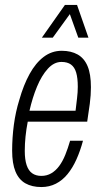

<svg xmlns="http://www.w3.org/2000/svg" viewBox="-20 -743 415 775"><path d="M147 12Q109 12 82.5 -3Q56 -18 42.5 -50.5Q29 -83 29 -135Q29 -187 36 -239.5Q43 -292 58 -340Q75 -400 99.5 -444.5Q124 -489 156.5 -513.5Q189 -538 229 -538Q267 -538 293.5 -523Q320 -508 333.5 -476Q347 -444 347 -391Q347 -359 342.5 -324.5Q338 -290 332 -252H92Q86 -221 83 -191.5Q80 -162 80 -134Q80 -99 87.5 -76.5Q95 -54 110 -43.5Q125 -33 147 -33Q169 -33 187 -43.5Q205 -54 219 -73Q233 -92 243.5 -118Q254 -144 263 -175H315Q304 -134 288.5 -99.5Q273 -65 252.5 -40Q232 -15 205.5 -1.5Q179 12 147 12ZM99 -296H285Q288 -322 291 -346.5Q294 -371 294 -393Q294 -428 287.5 -450Q281 -472 266.5 -482.5Q252 -493 228 -493Q198 -493 173 -465.5Q148 -438 129.5 -393.5Q111 -349 99 -296ZM149 -591 242 -723H291L337 -591H296L253 -711H280L193 -591Z"/></svg>

Font: Archivo ExtraCondensed ExtraLight
Style: Italic
Weight: 250
Width: 2
Italic angle: -10°
Designer: Hector Gatti
Foundry: Omnibus-Type
Version: Version 2.001